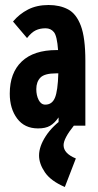

<svg xmlns="http://www.w3.org/2000/svg" viewBox="-20 -502 390 767"><path d="M132 11Q78 11 48.5 -28.5Q19 -68 19 -128Q19 -211 67 -256.5Q115 -302 206 -302Q208 -302 212 -302Q208 -358 195.5 -373.5Q183 -389 162 -389Q140 -389 123 -381Q106 -373 88 -350L32 -416Q57 -446 92 -464Q127 -482 174 -482Q219 -482 252 -464.5Q285 -447 303 -399Q321 -351 321 -259V0H214V-33Q198 -10 180 0.5Q162 11 132 11ZM125 -146Q125 -121 134.5 -102.5Q144 -84 161 -84Q188 -84 199.5 -111.5Q211 -139 213 -209Q207 -209 205 -209Q158 -209 141.5 -192Q125 -175 125 -146ZM283 131 239 245Q183 221 159.5 186.5Q136 152 136 119Q136 83 163 41.5Q190 0 240 -34L275 0Q234 51 234 78Q234 111 283 131Z"/></svg>

Font: Inconsolata ExtraCondensed Black
Style: Regular
Weight: 900
Width: 2
Monospace: yes
Designer: Raph Levien, Cyreal, Brenton Simpson
Foundry: Raph Levien, Cyreal, Google
Version: Version 3.001; ttfautohint (v1.8.2.53-6de2)